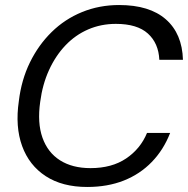

<svg xmlns="http://www.w3.org/2000/svg" viewBox="-20 -732 748 764"><path d="M327 12Q228 12 162 -31Q96 -74 68 -151Q40 -228 55 -330Q65 -414 99 -483.5Q133 -553 185.5 -604.5Q238 -656 306.5 -684Q375 -712 454 -712Q575 -712 640 -655Q705 -598 708 -494H614Q611 -560 568.5 -598.5Q526 -637 441 -637Q382 -637 331 -615Q280 -593 240.5 -551.5Q201 -510 175 -453Q149 -396 140 -327Q128 -243 149 -184Q170 -125 219 -94Q268 -63 340 -63Q425 -63 482 -101.5Q539 -140 565 -203H657Q631 -136 584 -87.5Q537 -39 472.5 -13.5Q408 12 327 12Z"/></svg>

Font: DM Sans 36pt
Style: Italic
Weight: 400
Italic angle: -10°
Designer: Colophon Foundry, Jonny Pinhorn
Foundry: Colophon Foundry
Version: Version 4.004;gftools[0.9.30]